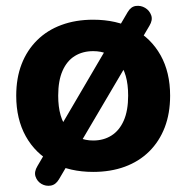

<svg xmlns="http://www.w3.org/2000/svg" viewBox="-20 -567 626 645"><path d="M293 10.5Q214.8 10.5 156.8 -20.5Q98.8 -51.5 66.6 -109.2Q34.5 -167 34.5 -245.5Q34.5 -304.8 52.6 -351.6Q70.8 -398.5 104.9 -432.1Q139 -465.8 186.6 -483.2Q234.2 -500.8 293 -500.8Q371.5 -500.8 429.4 -469.8Q487.2 -438.8 519.4 -381.5Q551.5 -324.2 551.5 -245.5Q551.5 -186.2 533.4 -139Q515.2 -91.8 481.1 -58.1Q447 -24.5 399.4 -7Q351.8 10.5 293 10.5ZM293.2 -95Q328.2 -95 354.6 -111.8Q381 -128.5 395.8 -162Q410.5 -195.5 410.5 -245.8Q410.5 -321.5 378.2 -358.4Q346 -395.2 293 -395.2Q258 -395.2 231.5 -379Q205 -362.8 190.2 -329.4Q175.5 -296 175.5 -245.8Q175.5 -170.5 208 -132.8Q240.5 -95 293.2 -95ZM177.8 35.8Q167 53.8 150.4 56.5Q133.8 59.2 119.2 50.8Q104.8 42.2 99.4 26.2Q94 10.2 105.8 -9.2L409 -526.5Q419.8 -544.8 436.4 -547Q453 -549.2 467.5 -540.6Q482 -532 487.9 -515.9Q493.8 -499.8 482 -480.5Z"/></svg>

Font: Nunito ExtraLight
Style: Regular
Weight: 200
Designer: Vernon Adams
Foundry: Vernon Adams
Version: Version 3.602;April 4, 2023;FontCreator 14.0.0.2856 64-bit